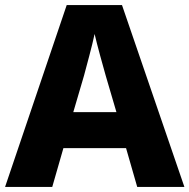

<svg xmlns="http://www.w3.org/2000/svg" viewBox="-20 -737 747 757"><path d="M521 0H707L461 -717H243L0 0H186L230 -153H477ZM397 -438 439 -295H269L311 -438C320 -472 344 -559 353 -603C363 -559 387 -473 397 -438Z"/></svg>

Font: Noto Sans Arabic UI XBd
Style: Regular
Weight: 800
Designer: Monotype Design Team, Nadine Chahine and Nizar Qandah
Foundry: Monotype Imaging Inc.
Version: Version 2.010